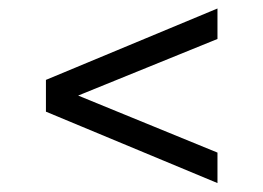

<svg xmlns="http://www.w3.org/2000/svg" viewBox="-20 -600 605 441"><path d="M479.5 -580.5V-510.5L159.5 -380.5L479.5 -249.5V-179.5L85.5 -343.5V-416.5Z"/></svg>

Font: Encode Sans Expanded
Style: Regular
Weight: 400
Width: 7
Designer: Multiple Designers
Foundry: Impallari Type
Version: Version 2.000